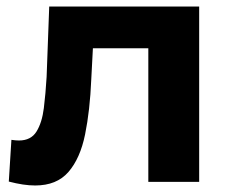

<svg xmlns="http://www.w3.org/2000/svg" viewBox="-20 -558 706 589"><path d="M88 11Q70 11 50 8Q30 5 7 -1L15 -129Q29 -127 38 -127Q75 -127 92 -154.5Q109 -182 114.5 -226.5Q120 -271 123 -322L131 -538H591V0H435V-410H265L260 -315Q256 -219 241 -145.5Q226 -72 190 -30.5Q154 11 88 11Z"/></svg>

Font: Montserrat
Style: Bold
Weight: 700
Designer: Julieta Ulanovsky
Foundry: Julieta Ulanovsky
Version: Version 9.000; ttfautohint (v1.8.4.7-5d5b)